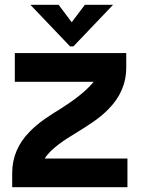

<svg xmlns="http://www.w3.org/2000/svg" viewBox="-20 -783 588 803"><path d="M167 -120H513V0H31V-60C31 -126 57 -185 104 -232C142 -272 191 -302 238 -331C280 -358 336 -397 372 -441H42V-561H508V-501C508 -430 480 -374 435 -328C397 -288 348 -258 301 -229C251 -199 192 -161 167 -120ZM107 -763 273 -589H287L453 -763H335L280 -690L225 -763Z"/></svg>

Font: Swile Sans
Style: Bold
Weight: 700
Designer: Lord
Foundry: Lord
Version: Version 1.477;FEAKit 1.0